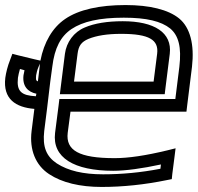

<svg xmlns="http://www.w3.org/2000/svg" viewBox="-33 -705 783 760"><path d="M153 -273 156 -298 163 -357 166 -382 174 -441C183 -515 207 -561 250 -590C295 -620 361 -635 457 -635C547 -635 605 -621 641 -592C674 -564 686 -518 677 -441L661 -313H227H202L199 -288L185 -179C173 -81 260 -29 415 -29C465 -29 529 -38 604 -54L602 -37C524 -22 450 -15 375 -15C296 -15 237 -29 192 -58C150 -86 135 -124 142 -186L153 -273ZM127 -465 105 -470 39 -486 16 -492 7 -468C-3 -443 -9 -418 -12 -397C-22 -313 29 -280 103 -274L92 -186C83 -112 108 -51 161 -16C212 18 284 35 369 35C453 35 539 26 627 8L647 4L649 -16L658 -86L662 -118L630 -110C543 -89 475 -79 421 -79C279 -79 227 -110 235 -179L246 -263H680H705L708 -288L727 -441C737 -528 720 -596 676 -632C633 -667 559 -685 464 -685C361 -685 279 -667 225 -630C175 -596 141 -538 127 -465ZM110 -407C112 -418 114 -427 119 -439L125 -453C125 -449 124 -445 124 -441L117 -383C108 -386 109 -392 110 -407ZM60 -407C55 -364 77 -341 111 -334L109 -324C52 -327 32 -343 38 -397C40 -408 42 -419 46 -432L64 -427C63 -420 61 -413 60 -407ZM575 -382H260L274 -492C278 -524 289 -539 317 -551C349 -564 391 -571 447 -571C558 -571 596 -547 589 -492L575 -382ZM622 -357 639 -492C649 -576 578 -621 453 -621C393 -621 341 -613 302 -596C259 -578 230 -538 224 -492L207 -357L204 -332H229H594H619L622 -357Z"/></svg>

Font: Gamestation Display Outline
Style: Italic
Weight: 400
Designer: Jonas Hecksher
Foundry: Jonas Hecksher, Playtypeª, e-types AS
Version: Version 1.003